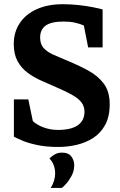

<svg xmlns="http://www.w3.org/2000/svg" viewBox="-20 -686 575 918"><path d="M259.2 16.7Q202.3 16.7 158.5 7.5Q114.7 -1.7 86.5 -13.8Q58.3 -25.9 46.4 -32.6V-210.9H115.4L137 -107.1Q155.8 -88.8 188.4 -76.8Q221.1 -64.8 257 -64.8Q320.4 -64.8 352.2 -87.3Q383.9 -109.7 383.9 -151.6Q383.9 -176.8 370.2 -195.4Q356.5 -214 327.3 -230.9Q298 -247.8 250.8 -268.1Q213.9 -284.2 177.2 -300.5Q140.6 -316.8 111 -339Q81.4 -361.2 63.6 -394.2Q45.8 -427.3 45.8 -475.9Q45.8 -532.5 74.5 -575.4Q103.1 -618.4 155.9 -642.1Q208.7 -665.9 280.4 -665.9Q317.9 -665.9 354.7 -661.9Q391.4 -657.9 422.3 -651.9Q453.3 -645.9 470.6 -640.9V-459.5H401.4L380.8 -564.2Q360.5 -573 336.9 -578Q313.3 -583 284.6 -583Q224.9 -583 198.4 -563.7Q171.9 -544.4 171.9 -506.8Q171.9 -475.2 188.4 -456.7Q204.9 -438.1 232.7 -425.6Q260.4 -413 293.6 -399.4Q352.1 -375.5 400 -349.8Q447.8 -324 476.1 -286.3Q504.5 -248.6 504.5 -187.7Q504.5 -128.6 482.9 -89Q461.4 -49.3 425.6 -26.4Q389.9 -3.6 346.4 6.6Q302.9 16.7 259.2 16.7ZM222.5 212.5Q243.7 178.1 243.7 143.2Q243.7 123 237.2 104.9Q230.7 86.7 216.4 71.6Q227.4 60.4 242.3 52Q257.2 43.7 276 43.7Q307.9 43.7 321.4 62.6Q334.9 81.4 334.9 103.1Q334.9 131.6 322 155.2Q309.1 178.8 295.2 193.8Q281.3 208.9 276 212.5Z"/></svg>

Font: Faustina Light
Style: Regular
Weight: 300
Designer: Alfonso Garcia
Foundry: http://www.omnibus-type.com
Version: Version 1.200